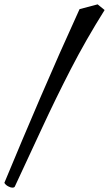

<svg xmlns="http://www.w3.org/2000/svg" viewBox="-20 -758 500 881"><path d="M36 103Q29 103 17.5 97Q6 91 0 81Q80 -112 165.5 -311Q251 -510 345 -716L428 -738L460 -712Q374 -575 305 -441Q236 -307 174 -173Q112 -39 48 98Q46 103 36 103Z"/></svg>

Font: Julee
Style: Regular
Weight: 400
Designer: Julian Tunni
Foundry: Julian Tunni
Version: Version 1.002; ttfautohint (v1.8.4.7-5d5b);gftools[0.9.23]